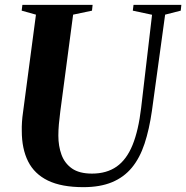

<svg xmlns="http://www.w3.org/2000/svg" viewBox="-20 -763 769 793"><path d="M662 -702.5 607.5 -305.5Q596.5 -228.5 577 -169.5Q557.5 -110.5 524.8 -70.8Q492 -31 442.8 -10.5Q393.5 10 324.5 10Q234 10 178 -17.2Q122 -44.5 96 -96.5Q70 -148.5 70 -222Q69.5 -240 70.8 -259.2Q72 -278.5 75 -298.5L128.5 -702.5L69.5 -719L72.5 -743H362.5L360 -719L282 -702.5L229 -302.5Q225.5 -275.5 223.2 -250.2Q221 -225 221 -203Q221 -159.5 234 -124Q247 -88.5 277.2 -67.2Q307.5 -46 360 -46Q420.5 -46 461.8 -75Q503 -104 527.5 -164.2Q552 -224.5 563 -318L608 -702L528.5 -719L531.5 -743H729L726.5 -719Z"/></svg>

Font: Merriweather 120pt
Style: Bold Italic
Weight: 700
Italic angle: -7.8°
Version: Version 2.101